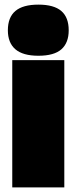

<svg xmlns="http://www.w3.org/2000/svg" viewBox="-20 -810 331 830"><path d="M146 -569Q79 -569 46.5 -597Q14 -625 14 -679Q14 -735 46.5 -762.5Q79 -790 146 -790Q213 -790 245 -762.5Q277 -735 277 -679Q277 -625 245.5 -597Q214 -569 146 -569ZM33 0V-550H258V0Z"/></svg>

Font: Georama ExtraCondensed Thin Black
Style: Regular
Weight: 900
Version: Version 1.001